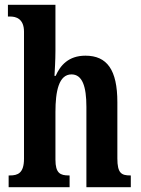

<svg xmlns="http://www.w3.org/2000/svg" viewBox="-20 -780 587 800"><path d="M16 0H270V-49H267C231 -49 211 -58 211 -115V-313C211 -400 225 -470 278 -470C323 -470 340 -420 340 -335V0H525V-49H523C486 -49 469 -58 469 -120V-354C469 -489 426 -548 336 -548C265 -548 231 -507 212 -464H207C208 -483 211 -528 211 -569V-760H13V-711H24C45 -711 80 -703 80 -648V-119C80 -58 54 -49 21 -49H16Z"/></svg>

Font: Noto Serif Bengali ExtraCondensed
Style: Regular
Weight: 400
Width: 2
Designer: Juan Bruce, Universal Thirst, Indian Type Foundry and the Monotype Design Team.
Foundry: Monotype Imaging Inc.
Version: Version 2.003